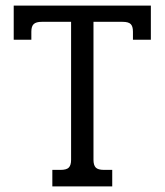

<svg xmlns="http://www.w3.org/2000/svg" viewBox="-20 -666 588 686"><path d="M167 -59H196Q218 -59 226 -67.5Q234 -76 234 -95V-588H129Q109 -588 100.5 -580Q92 -572 92 -553V-524H29V-646H519V-524H455V-553Q455 -572 447 -580Q439 -588 418 -588H314V-95Q314 -76 322 -67.5Q330 -59 352 -59H381V0H167Z"/></svg>

Font: Pridi Light
Style: Regular
Weight: 300
Designer: Katatrad Team
Foundry: CadsonDemak
Version: Version 1.003